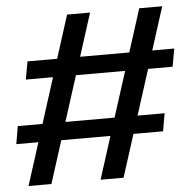

<svg xmlns="http://www.w3.org/2000/svg" viewBox="-55 -725 771 774"><g transform="rotate(-5 330.5 -337.5)"><path d="M321 0H414L629.5 -675H536.5ZM-5 -172.5H589L601.5 -244.5H7.5ZM29.5 0H122L337.5 -675H244.5ZM56 -428.5H650L663 -501H69Z"/></g></svg>

Font: Anybody UltraCondensed Thin Medium
Style: Italic
Weight: 500
Italic angle: -10°
Version: Version 1.111